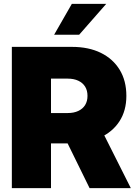

<svg xmlns="http://www.w3.org/2000/svg" viewBox="-20 -969 706 989"><path d="M41 0V-727.5H351.1Q436.5 -727.5 499.3 -696.8Q562 -666 596.4 -609.6Q630.9 -553.2 630.9 -475.1Q630.9 -398.9 595.2 -344Q559.6 -289.1 494.6 -259.8Q429.7 -230.5 340.8 -230.5H164.6V-386.7H328.6Q360.4 -386.7 383.3 -397.5Q406.2 -408.2 418.5 -428Q430.7 -447.8 430.7 -475.1Q430.7 -502.9 418.5 -522.7Q406.2 -542.5 383.3 -553.2Q360.4 -564 328.6 -564H242.7V0ZM441.4 0 278.8 -331.1H487.3L653.8 0ZM258.8 -790 350.1 -949.2H527.3L387.7 -790Z"/></svg>

Font: Inter 28pt Black
Style: Regular
Weight: 900
Designer: Rasmus Andersson
Foundry: rsms
Version: Version 4.001;git-66647c0bb